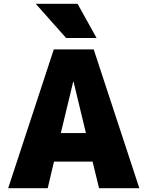

<svg xmlns="http://www.w3.org/2000/svg" viewBox="-20 -990 776 1010"><path d="M328 -790 168 -970H388L488 -790ZM300 -290H432L367 -560H365ZM264 -140 231 0H23L263 -730H473L713 0H501L467 -140Z"/></svg>

Font: Mplus 1p Black
Style: Regular
Weight: 900
Version: Version 1.061